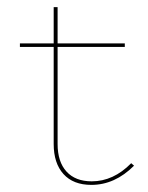

<svg xmlns="http://www.w3.org/2000/svg" viewBox="-20 -513 415 540"><path d="M357 -47Q303 7 237 7Q186 7 158.5 -23.5Q131 -54 131 -108V-381H36V-391H131V-493H142V-391H331V-381H142V-108Q142 -58 167 -30.5Q192 -3 238 -3Q299 -3 349 -54Z"/></svg>

Font: Ysabeau Infant Hairline
Style: Regular
Weight: 100
Designer: Christian Thalmann (Catharsis Fonts)
Version: Version 0.003